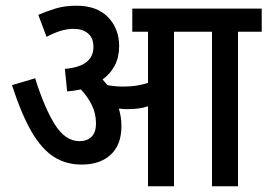

<svg xmlns="http://www.w3.org/2000/svg" viewBox="-20 -652 936 672"><path d="M405 -211Q405 -145 367.5 -110.5Q330 -76 266 -76Q211 -76 168.5 -103Q126 -130 90.5 -191Q55 -252 22 -354L103 -378Q136 -273 172.5 -215.5Q209 -158 258 -158Q285 -158 300.5 -173.5Q316 -189 316 -220Q316 -255 301 -285Q286 -315 263 -339Q240 -334 215 -332L207 -411Q307 -419 307 -488Q307 -519 288 -535Q269 -551 238 -551Q214 -551 190.5 -543.5Q167 -536 143 -523L114 -600Q144 -613 175.5 -622.5Q207 -632 248 -632Q319 -632 358 -592Q397 -552 397 -490Q397 -452 381.5 -422.5Q366 -393 339 -374Q348 -364 356 -354Q383 -349 413 -349Q460 -349 498 -362V-541H443V-622H896V-541H813V0H722V-541H589V0H498V-280Q480 -274 462 -272Q444 -270 424 -270Q412 -270 396 -272Q400 -258 402.5 -243Q405 -228 405 -211Z"/></svg>

Font: Noto Sans Condensed Medium
Style: Regular
Weight: 500
Width: 3
Designer: Monotype Design Team
Foundry: Monotype Imaging Inc.
Version: Version 2.013; ttfautohint (v1.8.4.7-5d5b)